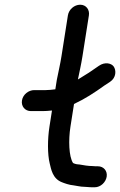

<svg xmlns="http://www.w3.org/2000/svg" viewBox="-20 -732 509 814"><path d="M371.4 -28C354.7 -28 333.5 -31.5 316.9 -34.6C315.8 -34.8 313.9 -35 312.5 -35C303.9 -35 291.9 -39.2 289.5 -41.2C271.8 -68.3 269.8 -139 278.7 -195L293.8 -291.2C341.5 -313.5 379.5 -338.5 422.3 -369.2L446.2 -384.8C473.6 -402.7 473 -434.8 461.9 -450.2C451.8 -464.2 424.5 -470.5 399.3 -453L378.5 -438.7C363.5 -428 350.5 -419.5 335.6 -410.7C326.7 -405.1 319.8 -400.8 310.3 -395C316.4 -425.3 324.2 -459 329.7 -494L356.9 -667C360.5 -690 346 -712 319.9 -712C295.1 -712 271.8 -691.8 267.9 -667L240.7 -494C235.3 -459.6 227.7 -428.4 220.9 -393.5L214.6 -353.4C200.7 -351.4 183.4 -350 174 -350H125C102 -350 77.2 -332 73.1 -306C69.2 -281.2 86.2 -261 111 -261H160C171 -261 185.5 -261.9 200.4 -263.5L189.7 -195C181.4 -142.3 181 -77.5 190.9 -38.5C196.6 -16.2 202.2 25.4 242.7 40.7C252.5 44.6 273.2 52.4 292.3 53.9C304 55.1 320.2 60 337.6 60C348.5 60 355.5 62 372.3 62H381.3C407.3 62 428.7 40 432.3 17C436.1 -7.3 419.5 -27 395.2 -27H386.2C380.3 -27 376.6 -28 371.4 -28Z"/></svg>

Font: Just Breathe
Style: BdObl3
Weight: 400
Foundry: Cannot Into Space Fonts
Version: Version 0.72